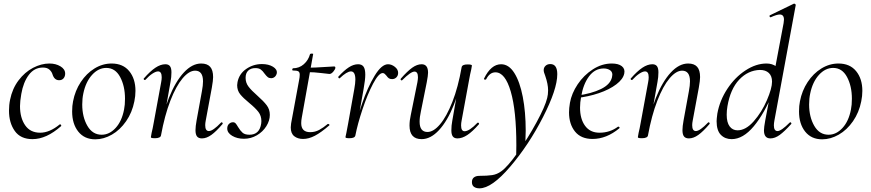

<svg xmlns="http://www.w3.org/2000/svg" viewBox="-20 -745 4743 1046"><path d="M29 -142Q29 -174 35 -202Q47 -262 81 -307Q115 -352 160 -375.5Q205 -399 249 -399Q284 -399 309.5 -383.5Q335 -368 335 -344Q335 -329 326.5 -318.5Q318 -308 302 -308Q276 -308 266 -340Q262 -354 249.5 -365.5Q237 -377 214 -377Q167 -377 137 -337Q107 -297 96 -233Q89 -193 89 -167Q89 -103 117 -62.5Q145 -22 199 -22Q250 -22 305 -67L307 -68Q310 -68 312.5 -64Q315 -60 313 -58Q233 13 157 13Q92 13 60.5 -31.5Q29 -76 29 -142Z M373 -138Q373 -169 378 -193Q389 -251 420 -298Q451 -345 495 -372Q539 -399 588 -399Q650 -399 684 -357.5Q718 -316 718 -250Q718 -222 712 -193Q700 -132 667 -84.5Q634 -37 589.5 -11.5Q545 14 499 14Q440 14 406.5 -28Q373 -70 373 -138ZM656 -149Q661 -173 661 -207Q661 -276 634.5 -325.5Q608 -375 559 -375Q516 -375 481.5 -337Q447 -299 434 -236Q428 -208 428 -176Q428 -108 456 -59.5Q484 -11 534 -11Q576 -11 610 -48Q644 -85 656 -149Z M1045 -36Q1045 -56 1051 -89L1080 -248Q1086 -280 1086 -302Q1086 -360 1043 -360Q1010 -360 974.5 -318Q939 -276 908 -196Q877 -116 857 -7L845 -8Q865 -124 900.5 -212.5Q936 -301 981.5 -350Q1027 -399 1076 -399Q1109 -399 1125 -381Q1141 -363 1141 -325Q1141 -307 1134 -267L1101 -89Q1098 -74 1098 -63Q1098 -31 1118 -31Q1140 -31 1184 -77Q1186 -79 1187 -79Q1190 -79 1192.5 -75.5Q1195 -72 1192 -69Q1158 -29 1131.5 -10Q1105 9 1080 9Q1062 9 1053.5 -1.5Q1045 -12 1045 -36ZM802 2 806 -21Q812 -45 817 -74L858 -297Q861 -312 861 -324Q861 -356 841 -356Q829 -356 810.5 -344Q792 -332 772 -310Q771 -309 769 -309Q766 -309 763.5 -312.5Q761 -316 764 -318Q798 -357 826.5 -376Q855 -395 881 -395Q898 -395 906 -384.5Q914 -374 914 -351Q914 -325 909 -299L857 -7Q856 0 847.5 4Q839 8 825 8Q811 8 806.5 6.5Q802 5 802 2Z M1218 -45Q1218 -61 1227.5 -70Q1237 -79 1249 -79Q1258 -79 1263.5 -73Q1269 -67 1277 -53Q1289 -33 1301.5 -22Q1314 -11 1339 -11Q1394 -11 1403 -72Q1404 -77 1404 -85Q1404 -114 1388 -135Q1372 -156 1338 -184Q1305 -211 1288.5 -231.5Q1272 -252 1272 -281Q1272 -286 1274 -298Q1283 -343 1321.5 -369.5Q1360 -396 1407 -396Q1443 -396 1467 -381.5Q1491 -367 1488 -346Q1485 -333 1476.5 -326Q1468 -319 1457 -319Q1446 -319 1438.5 -325Q1431 -331 1422 -343Q1411 -359 1400.5 -366.5Q1390 -374 1371 -374Q1347 -374 1332.5 -360.5Q1318 -347 1318 -321Q1318 -294 1334 -273Q1350 -252 1382 -224Q1416 -194 1433 -171.5Q1450 -149 1450 -119Q1450 -88 1431 -57.5Q1412 -27 1379.5 -8Q1347 11 1309 11Q1272 11 1245 -5Q1218 -21 1218 -45Z M1564 -51Q1564 -57 1566 -73L1609 -306Q1613 -325 1613 -338Q1613 -352 1605 -356.5Q1597 -361 1575 -361Q1572 -361 1572 -366Q1572 -368 1573.5 -370.5Q1575 -373 1576 -373Q1610 -373 1635 -395Q1660 -417 1669 -450Q1671 -453 1678 -453Q1688 -453 1686 -450L1624 -104Q1621 -88 1621 -74Q1621 -25 1670 -25Q1696 -25 1718.5 -37Q1741 -49 1766 -70H1767Q1770 -70 1773.5 -67Q1777 -64 1774 -62Q1729 -23 1695.5 -5.5Q1662 12 1631 12Q1602 12 1583 -3Q1564 -18 1564 -51ZM1655 -352 1657 -376Q1689 -376 1766 -381L1800 -383Q1807 -383 1807 -376Q1807 -368 1796 -355Q1785 -342 1775 -342Q1770 -342 1730.5 -347Q1691 -352 1655 -352Z M2094 -395Q2113 -395 2131 -381Q2149 -367 2149 -348Q2149 -333 2139.5 -323.5Q2130 -314 2116 -314Q2105 -314 2098.5 -318.5Q2092 -323 2085 -333Q2081 -338 2076 -342.5Q2071 -347 2065 -347Q2043 -347 2012.5 -289Q1982 -231 1955 -150Q1928 -69 1916 -7L1906 -8Q1921 -88 1952 -179Q1983 -270 2021 -332.5Q2059 -395 2094 -395ZM1862 2 1867 -21 1877 -74 1910 -259Q1916 -292 1916 -311Q1916 -356 1892 -356Q1870 -356 1831 -319L1829 -318Q1826 -318 1824 -321.5Q1822 -325 1823 -327Q1854 -361 1880 -378Q1906 -395 1931 -395Q1951 -395 1960.5 -382Q1970 -369 1970 -338Q1970 -311 1961 -261L1916 -7Q1913 8 1884 8Q1871 8 1866.5 6.5Q1862 5 1862 2Z M2211 -61Q2211 -88 2218 -119L2254 -297Q2257 -314 2257 -324Q2257 -355 2238 -355Q2218 -355 2172 -309Q2170 -307 2168 -307Q2165 -307 2163 -310.5Q2161 -314 2164 -317Q2199 -357 2225.5 -376Q2252 -395 2277 -395Q2312 -395 2312 -349Q2312 -334 2305 -297L2273 -138Q2266 -107 2266 -82Q2266 -26 2309 -26Q2342 -26 2377.5 -68Q2413 -110 2444.5 -190Q2476 -270 2495 -379L2508 -378Q2488 -262 2452.5 -173.5Q2417 -85 2371.5 -36Q2326 13 2277 13Q2211 13 2211 -61ZM2439 -35Q2439 -61 2444 -87L2495 -379Q2498 -394 2527 -394Q2551 -394 2551 -388L2547 -365Q2541 -341 2536 -312L2495 -89Q2492 -74 2492 -62Q2492 -30 2511 -30Q2537 -30 2581 -76Q2582 -77 2584 -77Q2587 -77 2589 -73.5Q2591 -70 2589 -68Q2554 -28 2526 -9.5Q2498 9 2472 9Q2455 9 2447 -1.5Q2439 -12 2439 -35Z M2551 247Q2551 230 2562 221.5Q2573 213 2592 213Q2634 213 2661 209Q2688 205 2711 188Q2745 164 2800.5 86Q2856 8 2903 -78.5Q2950 -165 2961 -211Q2966 -230 2966 -253Q2966 -287 2950 -333Q2942 -352 2942 -363Q2942 -377 2952 -386.5Q2962 -396 2978 -396Q3016 -396 3016 -341Q3016 -259 2938.5 -107.5Q2861 44 2760 162.5Q2659 281 2592 281Q2574 281 2562.5 273Q2551 265 2551 247ZM2793 47Q2793 -142 2762.5 -246.5Q2732 -351 2679 -351Q2648 -351 2629 -314Q2628 -311 2623 -311Q2616 -311 2617 -317Q2655 -395 2710 -395Q2752 -395 2782 -347.5Q2812 -300 2828 -217.5Q2844 -135 2844 -33Q2844 -11 2842 35L2792 113Q2793 90 2793 47Z M3080 -133Q3080 -155 3085 -185Q3094 -236 3127 -285.5Q3160 -335 3209.5 -367Q3259 -399 3313 -399Q3349 -399 3367.5 -384.5Q3386 -370 3381 -345Q3375 -314 3337.5 -285.5Q3300 -257 3242.5 -237.5Q3185 -218 3121 -211L3123 -224Q3203 -235 3254 -260Q3305 -285 3314 -324Q3316 -334 3316 -338Q3316 -355 3302 -363.5Q3288 -372 3269 -372Q3221 -372 3189 -329Q3157 -286 3146 -218Q3140 -187 3140 -159Q3140 -97 3167.5 -59.5Q3195 -22 3246 -22Q3303 -22 3347 -55H3349Q3352 -55 3354.5 -52Q3357 -49 3354 -46Q3284 12 3208 12Q3145 12 3112.5 -28.5Q3080 -69 3080 -133Z M3698 -36Q3698 -56 3704 -89L3733 -248Q3739 -280 3739 -302Q3739 -360 3696 -360Q3663 -360 3627.5 -318Q3592 -276 3561 -196Q3530 -116 3510 -7L3498 -8Q3518 -124 3553.5 -212.5Q3589 -301 3634.5 -350Q3680 -399 3729 -399Q3762 -399 3778 -381Q3794 -363 3794 -325Q3794 -307 3787 -267L3754 -89Q3751 -74 3751 -63Q3751 -31 3771 -31Q3793 -31 3837 -77Q3839 -79 3840 -79Q3843 -79 3845.5 -75.5Q3848 -72 3845 -69Q3811 -29 3784.5 -10Q3758 9 3733 9Q3715 9 3706.5 -1.5Q3698 -12 3698 -36ZM3455 2 3459 -21Q3465 -45 3470 -74L3511 -297Q3514 -312 3514 -324Q3514 -356 3494 -356Q3482 -356 3463.5 -344Q3445 -332 3425 -310Q3424 -309 3422 -309Q3419 -309 3416.5 -312.5Q3414 -316 3417 -318Q3451 -357 3479.5 -376Q3508 -395 3534 -395Q3551 -395 3559 -384.5Q3567 -374 3567 -351Q3567 -325 3562 -299L3510 -7Q3509 0 3500.5 4Q3492 8 3478 8Q3464 8 3459.5 6.5Q3455 5 3455 2Z M3884 -85Q3884 -96 3888 -126Q3901 -198 3942.5 -261Q3984 -324 4041.5 -361.5Q4099 -399 4156 -399Q4187 -399 4209.5 -382.5Q4232 -366 4235 -332L4193 -246Q4145 -127 4086.5 -57Q4028 13 3966 13Q3930 13 3907 -10.5Q3884 -34 3884 -85ZM4186 -300Q4186 -331 4168.5 -347.5Q4151 -364 4120 -364Q4055 -362 4007 -311Q3959 -260 3943 -166Q3939 -143 3939 -120Q3939 -78 3955 -56.5Q3971 -35 3998 -35Q4043 -35 4086.5 -84.5Q4130 -134 4158 -199Q4186 -264 4186 -300ZM4142 -35Q4142 -51 4149 -89L4249 -619Q4251 -633 4251 -638Q4251 -666 4228 -666Q4212 -666 4179 -651H4177Q4174 -651 4172.5 -656Q4171 -661 4175 -662L4305 -725H4307Q4310 -725 4313 -722Q4316 -719 4315 -717L4199 -89Q4196 -73 4196 -62Q4196 -31 4216 -31Q4236 -31 4282 -77Q4284 -79 4285 -79Q4288 -79 4290.5 -75.5Q4293 -72 4290 -69Q4254 -29 4228 -10Q4202 9 4177 9Q4142 9 4142 -35Z M4333 -138Q4333 -169 4338 -193Q4349 -251 4380 -298Q4411 -345 4455 -372Q4499 -399 4548 -399Q4610 -399 4644 -357.5Q4678 -316 4678 -250Q4678 -222 4672 -193Q4660 -132 4627 -84.5Q4594 -37 4549.5 -11.5Q4505 14 4459 14Q4400 14 4366.5 -28Q4333 -70 4333 -138ZM4616 -149Q4621 -173 4621 -207Q4621 -276 4594.5 -325.5Q4568 -375 4519 -375Q4476 -375 4441.5 -337Q4407 -299 4394 -236Q4388 -208 4388 -176Q4388 -108 4416 -59.5Q4444 -11 4494 -11Q4536 -11 4570 -48Q4604 -85 4616 -149Z"/></svg>

Font: Cormorant Garamond
Style: Italic
Weight: 400
Italic angle: -10°
Designer: Christian Thalmann (Catharsis Fonts)
Foundry: Catharsis Fonts
Version: Version 4.000